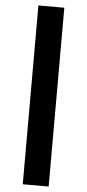

<svg xmlns="http://www.w3.org/2000/svg" viewBox="-66 -881 502 1107"><g transform="rotate(5 185.0 -327.5)"><path d="M110 190V-845H260V190Z"/></g></svg>

Font: Plus Jakarta Display
Style: Bold
Weight: 700
Designer: Gumpita Rahayu
Foundry: Tokotype Studio
Version: Version 1.000;hotconv 1.0.109;makeotfexe 2.5.65596